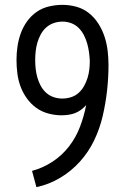

<svg xmlns="http://www.w3.org/2000/svg" viewBox="-20 -763 515 791"><path d="M130 8 112 -59Q157 -71 196.5 -97Q236 -123 264.5 -160Q293 -197 309.5 -240.5Q326 -284 335 -330Q325 -319 313.5 -310.5Q302 -302 289 -297Q276 -292 261.5 -290Q247 -288 233 -288Q206 -288 178.5 -295.5Q151 -303 129 -319Q107 -335 90.5 -358Q74 -381 64.5 -407Q55 -433 51.5 -460.5Q48 -488 48 -516Q48 -544 52 -571.5Q56 -599 65.5 -625.5Q75 -652 91.5 -675Q108 -698 131 -714Q154 -730 182 -736.5Q210 -743 237 -743Q267 -743 295.5 -735Q324 -727 347 -708.5Q370 -690 386 -664.5Q402 -639 411 -611Q420 -583 423.5 -553.5Q427 -524 427 -495Q427 -442 421 -389Q415 -336 403 -284.5Q391 -233 368 -185Q345 -137 309.5 -97.5Q274 -58 228 -30.5Q182 -3 130 8ZM237 -357Q255 -357 272.5 -362.5Q290 -368 303.5 -380Q317 -392 326 -408Q335 -424 340.5 -441.5Q346 -459 348 -477Q350 -495 350 -513Q349 -531 346.5 -549Q344 -567 339 -584.5Q334 -602 325.5 -618.5Q317 -635 304 -648Q291 -661 273.5 -667.5Q256 -674 238 -674Q219 -674 201.5 -668Q184 -662 170.5 -650Q157 -638 148 -621.5Q139 -605 134 -587.5Q129 -570 127 -552Q125 -534 125 -516Q125 -497 127 -479Q129 -461 134 -443.5Q139 -426 147.5 -410Q156 -394 169.5 -381.5Q183 -369 200.5 -363Q218 -357 237 -357Z"/></svg>

Font: Iosevka QP
Style: Regular
Weight: 400
Designer: Belleve Invis
Foundry: Belleve Invis
Version: Version 20.0.0; ttfautohint (v1.8.4)